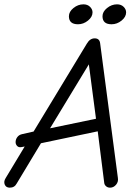

<svg xmlns="http://www.w3.org/2000/svg" viewBox="-39 -860 642 886"><path d="M321 -748Q279 -748 279 -785Q279 -806 300 -823Q321 -840 346 -840Q365 -840 376.5 -828.5Q388 -817 388 -803Q388 -782 367 -765Q346 -748 321 -748ZM476 -748Q434 -748 434 -785Q434 -806 455 -823Q476 -840 501 -840Q520 -840 531.5 -828.5Q543 -817 543 -803Q543 -782 522 -765Q501 -748 476 -748ZM469 6Q458 6 450.5 -0.5Q443 -7 442 -16L412 -254L150 -199L38 -13Q28 6 6 6Q-11 6 -17 -8Q-23 -22 -13 -38L75 -184L59 -181Q47 -179 40 -186.5Q33 -194 33 -204Q33 -217 41 -227.5Q49 -238 63 -241L116 -253L362 -659Q376 -683 398 -683Q420 -683 423 -661L505 -39Q508 -21 496.5 -7.5Q485 6 469 6ZM192 -268 404 -312 371 -563Z"/></svg>

Font: Comic Neue
Style: Italic
Weight: 400
Italic angle: -12°
Designer: Craig Rozynski
Foundry: Craig Rozynski
Version: Version 2.003